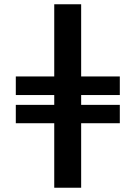

<svg xmlns="http://www.w3.org/2000/svg" viewBox="-20 -715 643 899"><path d="M54 -138V-224H234V-270H54V-357H234V-695H360V-357H541V-270H360V-224H541V-138H360V164H234V-138Z"/></svg>

Font: Coval
Style: Bold
Weight: 700
Foundry: Context Ltd
Version: Version 001.000